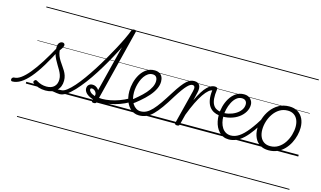

<svg xmlns="http://www.w3.org/2000/svg" viewBox="-306 -1338 3617 2162"><g transform="rotate(15 1502.0 -257.0)"><path d="M-154 17Q-165 17 -169 9.5Q-173 2 -171.5 -7Q-170 -16 -162.5 -23.5Q-155 -31 -143 -31Q-108 -31 -66 -61Q-24 -91 24.5 -149.5Q73 -208 128 -294.5Q183 -381 244 -494L275 -479Q212 -354 155 -260.5Q98 -167 45.5 -105.5Q-7 -44 -56.5 -13.5Q-106 17 -154 17ZM398 17Q381 17 363 14Q345 11 325 8Q305 5 280 5L305 -19Q329 -24 348 -26.5Q367 -29 382.5 -30Q398 -31 411 -31Q420 -31 423.5 -23.5Q427 -16 425.5 -7Q424 2 417 9.5Q410 17 398 17ZM232 19Q189 19 150 6.5Q111 -6 86 -25Q77 -33 77 -41.5Q77 -50 85 -58Q94 -67 100.5 -67Q107 -67 118 -60Q144 -44 172.5 -35.5Q201 -27 232 -27Q290 -27 321.5 -57.5Q353 -88 353 -142Q353 -169 344 -194.5Q335 -220 321 -244.5Q307 -269 291 -295Q275 -321 260.5 -349Q246 -377 237 -409.5Q228 -442 228 -480Q228 -518 243.5 -536Q259 -554 280 -554Q294 -554 301 -546.5Q308 -539 308 -529Q308 -516 299 -499.5Q290 -483 272 -460Q275 -426 286 -398.5Q297 -371 312.5 -346.5Q328 -322 344.5 -299Q361 -276 375.5 -252Q390 -228 399 -201Q408 -174 408 -141Q408 -68 361 -24.5Q314 19 232 19ZM0 378H550V388H0ZM0 -20H550V0H0ZM0 -505H550V-500H0ZM0 -898H550V-888H0Z M399 17Q388 17 384 9.5Q380 2 381.5 -7Q383 -16 389.5 -23.5Q396 -31 407 -31Q433 -31 469 -58.5Q505 -86 546.5 -133Q588 -180 632.5 -242Q677 -304 721.5 -374Q766 -444 807.5 -516Q849 -588 885.5 -656Q922 -724 949.5 -782Q977 -840 992 -881Q995 -890 1002 -893.5Q1009 -897 1017 -897Q1025 -897 1029.5 -892.5Q1034 -888 1031 -881Q1014 -833 985 -768.5Q956 -704 918.5 -631Q881 -558 838 -482.5Q795 -407 748.5 -334Q702 -261 654.5 -198Q607 -135 561.5 -86.5Q516 -38 474.5 -10.5Q433 17 399 17ZM550 378H575V388H550ZM550 -20H575V0H550ZM550 -505H575V-500H550ZM550 -898H575V-888H550Z M795 14Q783 14 776 9.5Q769 5 772 -6L992 -881Q995 -893 1002 -897.5Q1009 -902 1022 -902Q1038 -902 1043.5 -896.5Q1049 -891 1045 -880L825 -4Q823 5 816 9.5Q809 14 795 14ZM575 378H1089V388H575ZM575 -20H1089V0H575ZM575 -505H1089V-500H575ZM575 -898H1089V-888H575Z M870 -13Q807 -13 762 -29Q717 -45 693.5 -70Q670 -95 670 -123Q670 -149 686.5 -165.5Q703 -182 730 -182Q757 -182 778.5 -167Q800 -152 811 -128Q822 -104 815 -74L787 -62Q793 -86 785 -103Q777 -120 763 -129.5Q749 -139 735 -139Q727 -139 722 -135.5Q717 -132 717 -123Q717 -109 733.5 -93Q750 -77 784 -66Q818 -55 874 -55Q917 -55 967.5 -64.5Q1018 -74 1070 -93Q1122 -112 1172 -140Q1180 -145 1187 -141.5Q1194 -138 1198 -130.5Q1202 -123 1200.5 -114.5Q1199 -106 1189 -101Q1140 -73 1085 -53Q1030 -33 975 -23Q920 -13 870 -13ZM1089 378V388ZM1089 -20V0ZM1089 -505V-500ZM1089 -898V-888Z M1183 -123Q1204 -136 1224 -152Q1244 -168 1263 -185Q1308 -223 1341 -260.5Q1374 -298 1392 -334.5Q1410 -371 1410 -405Q1410 -436 1396 -453Q1382 -470 1353 -470Q1342 -470 1337.5 -477Q1333 -484 1334.5 -494Q1336 -504 1343.5 -511.5Q1351 -519 1363 -519Q1397 -519 1420 -506Q1443 -493 1454.5 -469.5Q1466 -446 1466 -414Q1466 -372 1445 -328Q1424 -284 1385 -239.5Q1346 -195 1292 -150Q1271 -132 1249 -115Q1227 -98 1204 -83ZM1089 378H1533V388H1089ZM1089 -20H1533V0H1089ZM1089 -505H1533V-500H1089ZM1089 -898H1533V-888H1089Z M1322 17Q1289 17 1262 5Q1235 -7 1214 -28.5Q1193 -50 1178 -80Q1163 -110 1155.5 -145Q1148 -180 1148 -219Q1148 -269 1161.5 -321.5Q1175 -374 1202 -418.5Q1229 -463 1269.5 -491Q1310 -519 1364 -519Q1374 -519 1378 -511.5Q1382 -504 1380.5 -494Q1379 -484 1372 -477Q1365 -470 1353 -470Q1324 -470 1300.5 -454Q1277 -438 1258.5 -412Q1240 -386 1227.5 -353Q1215 -320 1208.5 -285.5Q1202 -251 1202 -220Q1202 -181 1210.5 -146.5Q1219 -112 1236 -86.5Q1253 -61 1276.5 -46.5Q1300 -32 1329 -32Q1364 -32 1396 -48.5Q1428 -65 1461.5 -100.5Q1495 -136 1533 -191Q1571 -246 1619 -323Q1658 -385 1687.5 -423.5Q1717 -462 1740.5 -482.5Q1764 -503 1784.5 -510.5Q1805 -518 1826 -518Q1836 -518 1840 -510.5Q1844 -503 1842.5 -494Q1841 -485 1834.5 -477.5Q1828 -470 1816 -470Q1805 -470 1791 -462Q1777 -454 1758 -434.5Q1739 -415 1713 -379.5Q1687 -344 1653 -290Q1603 -207 1561 -148.5Q1519 -90 1481.5 -53Q1444 -16 1405.5 0.5Q1367 17 1322 17ZM1533 378H1658V388H1533ZM1533 -20H1658V0H1533ZM1533 -505H1658V-500H1533ZM1533 -898H1658V-888H1533Z M1765 15Q1753 15 1745.5 10Q1738 5 1740 -5L1840 -401Q1849 -435 1844 -452.5Q1839 -470 1818 -470Q1808 -470 1803.5 -477.5Q1799 -485 1800.5 -494Q1802 -503 1809 -510.5Q1816 -518 1827 -518Q1851 -518 1866.5 -510Q1882 -502 1890 -487.5Q1898 -473 1899 -451.5Q1900 -430 1894 -404L1871 -306Q1900 -369 1926.5 -410.5Q1953 -452 1977 -475.5Q2001 -499 2023 -509Q2045 -519 2064 -519Q2076 -519 2080.5 -511.5Q2085 -504 2083.5 -494Q2082 -484 2075 -477Q2068 -470 2056 -470Q2034 -470 2007.5 -448Q1981 -426 1951 -382.5Q1921 -339 1889.5 -274.5Q1858 -210 1826 -125L1795 -4Q1793 6 1786.5 10.5Q1780 15 1765 15ZM1658 378H2075V388H1658ZM1658 -20H2075V0H1658ZM1658 -505H2075V-500H1658ZM1658 -898H2075V-888H1658Z M2194 -217Q2159 -221 2129.5 -236.5Q2100 -252 2079 -281Q2058 -310 2049 -357Q2040 -404 2048 -471L2065 -519Q2082 -519 2090.5 -513Q2099 -507 2097 -492Q2088 -428 2092 -385Q2096 -342 2111 -315.5Q2126 -289 2149.5 -276Q2173 -263 2203 -259Q2212 -259 2216.5 -251.5Q2221 -244 2220.5 -235.5Q2220 -227 2213.5 -221Q2207 -215 2194 -217ZM2075 378H2100V388H2075ZM2075 -20H2100V0H2075ZM2075 -505H2100V-500H2075ZM2075 -898H2100V-888H2075Z M2204 -259Q2248 -253 2292 -263Q2336 -273 2372.5 -294.5Q2409 -316 2431 -347Q2453 -378 2453 -413Q2453 -440 2437.5 -455Q2422 -470 2393 -470Q2383 -470 2379 -477Q2375 -484 2376.5 -494Q2378 -504 2386 -511.5Q2394 -519 2408 -519Q2432 -519 2450.5 -511.5Q2469 -504 2482.5 -490.5Q2496 -477 2503 -460Q2510 -443 2510 -424Q2510 -380 2486.5 -340Q2463 -300 2421.5 -270Q2380 -240 2324.5 -225Q2269 -210 2205 -215ZM2100 378H2575V388H2100ZM2100 -20H2575V0H2100ZM2100 -505H2575V-500H2100ZM2100 -898H2575V-888H2100Z M2369 17Q2333 17 2305 4.5Q2277 -8 2255 -31Q2233 -54 2218.5 -84Q2204 -114 2197 -148.5Q2190 -183 2190 -219Q2190 -268 2203.5 -320Q2217 -372 2244 -417Q2271 -462 2311.5 -490.5Q2352 -519 2406 -519Q2416 -519 2419.5 -511.5Q2423 -504 2421 -494Q2419 -484 2412.5 -477Q2406 -470 2395 -470Q2359 -470 2331 -446Q2303 -422 2283.5 -383.5Q2264 -345 2254 -302Q2244 -259 2244 -220Q2244 -182 2252.5 -148Q2261 -114 2278 -88Q2295 -62 2320.5 -47Q2346 -32 2380 -32Q2428 -32 2475 -63Q2522 -94 2575 -161Q2628 -228 2692 -334Q2697 -342 2705.5 -340Q2714 -338 2720.5 -331.5Q2727 -325 2722 -316Q2672 -227 2627 -163.5Q2582 -100 2539.5 -60Q2497 -20 2455 -1.5Q2413 17 2369 17ZM2575 378V388ZM2575 -20V0ZM2575 -505V-500ZM2575 -898V-888Z M2833 19Q2774 19 2733 -7Q2692 -33 2670.5 -79.5Q2649 -126 2649 -186Q2649 -242 2667.5 -300.5Q2686 -359 2722.5 -408.5Q2759 -458 2812 -488.5Q2865 -519 2935 -519Q2992 -519 3033 -494Q3074 -469 3096 -424Q3118 -379 3118 -320Q3118 -277 3106.5 -230Q3095 -183 3072.5 -139Q3050 -95 3016 -59Q2982 -23 2936 -2Q2890 19 2833 19ZM2838 -31Q2892 -31 2934 -58Q2976 -85 3004 -127.5Q3032 -170 3046.5 -220Q3061 -270 3061 -315Q3061 -362 3045.5 -396.5Q3030 -431 3000.5 -450Q2971 -469 2930 -469Q2876 -469 2834.5 -443Q2793 -417 2764 -374.5Q2735 -332 2720.5 -283Q2706 -234 2706 -188Q2706 -141 2721.5 -105.5Q2737 -70 2766.5 -50.5Q2796 -31 2838 -31ZM2575 378H3176V388H2575ZM2575 -20H3176V0H2575ZM2575 -505H3176V-500H2575ZM2575 -898H3176V-888H2575Z"/></g></svg>

Font: Playwrite DE SAS Guides
Style: Regular
Weight: 400
Designer: Veronika Burian, José Scaglione
Foundry: TypeTogether
Version: Version 1.003